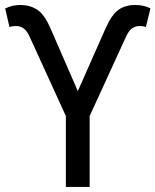

<svg xmlns="http://www.w3.org/2000/svg" viewBox="-39 -737 613 757"><path d="M314.5 -335.4V0H220.7V-335.4ZM265.1 -371.6 377.4 -625.5Q401.4 -679.2 428 -698.2Q454.6 -717.3 493.2 -717.3Q509.8 -717.3 524.4 -714.4Q539.1 -711.4 554.2 -704.1L536.1 -629.9Q534.2 -631.8 526.6 -633.1Q519 -634.3 511.2 -634.3Q495.6 -634.3 482.9 -626Q470.2 -617.7 459.5 -595.7L307.6 -264.6L242.2 -265.6ZM159.7 -626 272 -368.2 293 -265.6 227.5 -264.6 76.2 -595.7Q65.4 -617.7 52.7 -626Q40 -634.3 24.4 -634.3Q16.6 -634.3 8.8 -633.1Q1 -631.8 -1.5 -629.9L-18.6 -703.6Q-3.4 -710.9 11 -714.1Q25.4 -717.3 42 -717.3Q78.1 -717.3 106.7 -699.5Q135.3 -681.6 159.7 -626Z"/></svg>

Font: RobotoDEMO
Style: Regular
Weight: 400
Designer: Christian Robertson
Foundry: Google
Version: Version 2.136